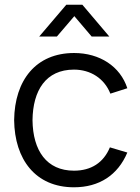

<svg xmlns="http://www.w3.org/2000/svg" viewBox="-20 -780 594 815"><path d="M146.5 -625H221.5L295.5 -711.5L369 -625H444L329.5 -760H261.5ZM294 15C401 15 480 -36.5 520.5 -132.5L446.5 -154.5C419.5 -89.5 367 -55.5 294 -55.5C178 -55.5 119.5 -140.5 118 -270C119.5 -396 174.5 -484.5 294 -484.5C364.5 -484.5 423 -447 448.5 -382.5L520.5 -405.5C490.5 -498 403.5 -555 294.5 -555C133 -555 42 -440 40 -270C42 -103.5 130.5 15 294 15Z"/></svg>

Font: Hauora
Style: Regular
Weight: 400
Designer: Mikhail Sharanda
Foundry: WCYS & Co.
Version: Version 1.010